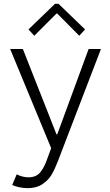

<svg xmlns="http://www.w3.org/2000/svg" viewBox="-20 -771 574 1004"><path d="M43.9 196.3 67.4 140.6Q80.6 147.9 97.4 152.1Q114.3 156.2 128.9 156.2Q169.4 156.2 190.7 129.9Q211.9 103.5 225.6 63.5L247.6 3.9L33.2 -514.6H99.6L227.5 -190.4L275.4 -68.4H279.3L443.4 -514.6H507.8L280.3 78.1Q265.1 117.2 248.3 144.8Q231.4 172.4 200.9 192.6Q170.4 212.9 124 212.9Q101.6 212.9 78.9 207.8Q56.2 202.6 43.9 196.3ZM128.9 -617.2 267.6 -751H286.1L424.8 -617.2L394.5 -584L279.3 -700.2H275.4L159.2 -584Z"/></svg>

Font: Reddit Sans Fudge Light
Style: Regular
Weight: 300
Designer: Stephen Hutchings
Foundry: Reddit
Version: Version 1.013